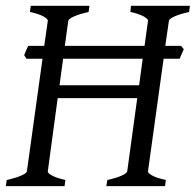

<svg xmlns="http://www.w3.org/2000/svg" viewBox="-20 -635 668 655"><path d="M183.1 -344.2H454.6L466.8 -434.6H195.3ZM282.2 -594.2Q251.5 -587.4 232.9 -579.1Q214.4 -570.8 212.9 -564L201.2 -478.5H473.1L484.9 -564Q485.8 -569.8 470.7 -578.6Q455.6 -587.4 424.8 -594.2L426.8 -615.2H627.9L625 -594.2Q594.2 -587.4 575.7 -579.1Q557.1 -570.8 556.2 -564L543.9 -478.5H597.7L606.9 -467.3L592.8 -434.6H538.1L484.9 -50.8Q483.9 -44.9 499 -36.4Q514.2 -27.8 545.9 -21L543 0H342.8L346.2 -21Q377 -27.8 395 -35.9Q413.1 -43.9 414.1 -50.8L448.2 -300.3H176.8L143.1 -50.8Q141.6 -44.9 157 -36.4Q172.4 -27.8 203.1 -21L200.2 0H0L2.9 -21Q33.7 -27.8 52.2 -35.9Q70.8 -43.9 71.8 -50.8L125 -434.6H70.3L62.5 -446.8Q65.4 -454.1 68.8 -462.4Q72.3 -470.7 76.2 -478.5H130.9L143.1 -564Q144 -569.8 128.9 -578.6Q113.8 -587.4 82 -594.2L85 -615.2H285.2Z"/></svg>

Font: Gentium Plus Afr
Style: Italic
Weight: 400
Italic angle: -8°
Designer: J. Victor Gaultney, Annie Olsen, Iska Routamaa, Becca Hirsbrunner
Foundry: SIL International
Version: Version 5.000